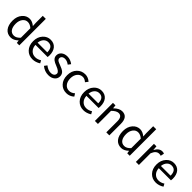

<svg xmlns="http://www.w3.org/2000/svg" viewBox="400 -2430 4078 4078"><g transform="rotate(45 2439.0 -391.5)"><path d="M114 -61Q53 -137 53 -271Q53 -399 124 -480Q191 -557 288 -557Q364 -557 441 -493L436 -587V-796H527V0H453L444 -64H442Q363 13 277 13Q174 13 114 -61ZM436 -138V-423Q372 -480 304 -480Q237 -480 193 -423Q147 -364 147 -272Q147 -173 186 -118Q225 -63 297 -63Q369 -63 436 -138Z M747 -62Q671 -141 671 -271Q671 -398 746 -480Q817 -557 916 -557Q1018 -557 1076 -488Q1132 -420 1132 -302Q1132 -276 1128 -250H762Q766 -163 816 -112Q865 -60 942 -60Q1014 -60 1078 -103L1111 -43Q1024 13 931 13Q819 13 747 -62ZM1052 -315Q1052 -484 917 -484Q857 -484 814 -440Q769 -393 761 -315Z M1205 -62 1250 -122Q1329 -58 1411 -58Q1463 -58 1492 -83Q1518 -106 1518 -143Q1518 -198 1394 -246Q1319 -274 1285 -301Q1232 -342 1232 -403Q1232 -470 1281 -512Q1333 -557 1419 -557Q1509 -557 1588 -496L1544 -437Q1479 -485 1419 -485Q1371 -485 1344 -462Q1320 -441 1320 -407Q1320 -373 1357 -349Q1376 -337 1440 -313Q1522 -282 1553 -258Q1606 -216 1606 -148Q1606 -79 1555 -35Q1501 13 1408 13Q1296 13 1205 -62Z M1767 -62Q1693 -139 1693 -271Q1693 -402 1772 -482Q1846 -557 1955 -557Q2041 -557 2114 -493L2067 -432Q2013 -481 1958 -481Q1884 -481 1836 -423Q1788 -364 1788 -271Q1788 -177 1835 -120Q1881 -63 1956 -63Q2025 -63 2084 -117L2123 -56Q2048 13 1948 13Q1837 13 1767 -62Z M2278 -62Q2202 -141 2202 -271Q2202 -398 2277 -480Q2348 -557 2447 -557Q2549 -557 2607 -488Q2663 -420 2663 -302Q2663 -276 2659 -250H2293Q2297 -163 2347 -112Q2396 -60 2473 -60Q2545 -60 2609 -103L2642 -43Q2555 13 2462 13Q2350 13 2278 -62ZM2583 -315Q2583 -484 2448 -484Q2388 -484 2345 -440Q2300 -393 2292 -315Z M2797 -543H2872L2880 -465H2883Q2977 -557 3065 -557Q3231 -557 3231 -344V0H3140V-332Q3140 -477 3037 -477Q2971 -477 2888 -394V0H2797Z M3430 -61Q3369 -137 3369 -271Q3369 -399 3440 -480Q3507 -557 3604 -557Q3680 -557 3757 -493L3752 -587V-796H3843V0H3769L3760 -64H3758Q3679 13 3593 13Q3490 13 3430 -61ZM3752 -138V-423Q3688 -480 3620 -480Q3553 -480 3509 -423Q3463 -364 3463 -272Q3463 -173 3502 -118Q3541 -63 3613 -63Q3685 -63 3752 -138Z M4028 -543H4103L4111 -444H4114Q4176 -557 4268 -557Q4303 -557 4326 -545L4309 -465Q4286 -474 4256 -474Q4167 -474 4119 -349V0H4028Z M4451 -62Q4375 -141 4375 -271Q4375 -398 4450 -480Q4521 -557 4620 -557Q4722 -557 4780 -488Q4836 -420 4836 -302Q4836 -276 4832 -250H4466Q4470 -163 4520 -112Q4569 -60 4646 -60Q4718 -60 4782 -103L4815 -43Q4728 13 4635 13Q4523 13 4451 -62ZM4756 -315Q4756 -484 4621 -484Q4561 -484 4518 -440Q4473 -393 4465 -315Z"/></g></svg>

Font: `nÑOSR
Style: Regular
Weight: 400
Designer: Ryoko NISHIZUKA ¬âXZm¬º[P (kana & ideographs); Paul D. Hunt (Latin, Greek & Cyrillic); Wenlong ZHANG _ e¬á¬ü¬ô (bopomof
Foundry: Adobe Systems Incorporated
Version: Version 1.00 June 24, 2014, initial release